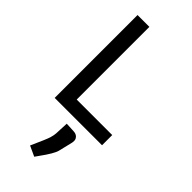

<svg xmlns="http://www.w3.org/2000/svg" viewBox="-320 -756 1147 1147"><g transform="rotate(45 253.5 -182.5)"><path d="M87 0V-700H187V-86H487V0ZM349 118 328 205Q320 237 266 311L249 335L184 305Q228 208 235 184.5Q242 161 243 144L247 58L308 61Q329 62 340 73.5Q351 85 351 98Q351 111 349 118Z"/></g></svg>

Font: Voces
Style: Regular
Weight: 400
Designer: Ana Paula Megda, Pablo Ugerman
Foundry: Ana Paula Megda, Pablo Ugerman
Version: Version 1.003